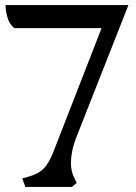

<svg xmlns="http://www.w3.org/2000/svg" viewBox="-20 -738 536 758"><path d="M80 0 68 -34 91 -40Q131 -51 152 -72Q173 -93 191 -139L381 -627H36Q17 -643 9.5 -669Q2 -695 2 -718H487L283 -200Q270 -167 265 -141.5Q260 -116 260 -95Q260 -61 274 -34L283 -16L264 0Z"/></svg>

Font: Gabriela
Style: Regular
Weight: 400
Designer: Eduardo Rodriguez Tunni
Foundry: Eduardo Rodriguez Tunni
Version: Version 2.001;gftools[0.9.26]